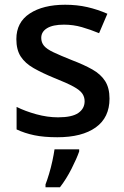

<svg xmlns="http://www.w3.org/2000/svg" viewBox="-20 -569 525 810"><path d="M442 -153Q442 -73 384 -31.5Q326 10 222 10Q165 10 124.5 1.5Q84 -7 50 -23V-118Q86 -100 133 -87Q180 -74 225 -74Q284 -74 310.5 -92.5Q337 -111 337 -142Q337 -160 327 -174.5Q317 -189 289.5 -204Q262 -219 209 -240Q158 -261 122 -281.5Q86 -302 67.5 -330.5Q49 -359 49 -404Q49 -475 105.5 -512Q162 -549 255 -549Q305 -549 348.5 -539Q392 -529 433 -511L398 -429Q362 -444 325.5 -454.5Q289 -465 250 -465Q203 -465 178.5 -450Q154 -435 154 -409Q154 -390 165.5 -376Q177 -362 205.5 -348.5Q234 -335 284 -315Q334 -296 369.5 -276Q405 -256 423.5 -227Q442 -198 442 -153ZM314 70Q304 99 282 142.5Q260 186 233 221H172V209Q179 191 187 164.5Q195 138 201 110Q207 82 210 61H314Z"/></svg>

Font: Noto Sans Sora Sompeng Medium
Style: Regular
Weight: 500
Designer: Monotype Design Team. David Williams.
Foundry: Monotype Imaging Inc.
Version: Version 2.101; ttfautohint (v1.8.4.7-5d5b)